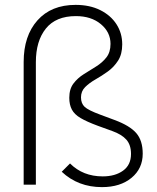

<svg xmlns="http://www.w3.org/2000/svg" viewBox="-20 -757 642 787"><path d="M398 10Q300 10 233 -53L267 -87Q320 -34 401 -34Q452 -34 484.5 -57.5Q517 -81 517 -126Q517 -163 498 -184.5Q479 -206 440 -220L382 -241Q336 -258 310.5 -273Q285 -288 274.5 -308Q264 -328 264 -356Q264 -392 281 -414.5Q298 -437 323.5 -453Q349 -469 374 -484.5Q399 -500 416 -521.5Q433 -543 433 -577Q433 -625 393.5 -658Q354 -691 291 -691Q209 -691 168 -640Q127 -589 127 -502V0H77V-503Q77 -610 133.5 -673.5Q190 -737 290 -737Q348 -737 391 -715.5Q434 -694 457.5 -657.5Q481 -621 481 -575Q481 -535 464 -508.5Q447 -482 422 -464Q397 -446 371.5 -431.5Q346 -417 329 -400Q312 -383 312 -358Q312 -333 327 -319Q342 -305 391 -287L450 -265Q512 -242 538.5 -211.5Q565 -181 565 -127Q565 -66 519 -28Q473 10 398 10Z"/></svg>

Font: Red Hat Text Light
Style: Regular
Weight: 300
Designer: Pentagram, MCKL
Foundry: Pentagram, MCKL
Version: Version 1.023; ttfautohint (v1.8.3)